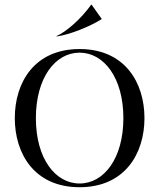

<svg xmlns="http://www.w3.org/2000/svg" viewBox="-20 -793 684 824"><path d="M321.5 10.5C515.5 10.5 600 -133.5 600 -286C600 -439 515.5 -582.5 321.5 -582.5C127.5 -582.5 43.5 -439 43.5 -286C43.5 -133.5 127.5 10.5 321.5 10.5ZM134 -286C134 -459 217 -567 321.5 -567C426 -567 509.5 -459 509.5 -286C509.5 -113 426 -5.5 321.5 -5.5C217 -5.5 134 -113 134 -286ZM371.5 -773C326.5 -710 261.5 -654.5 222 -638L223.5 -636.5C280.5 -644.5 366.5 -679.5 416.5 -711V-712L373 -773Z"/></svg>

Font: Beautique Display
Style: Regular
Weight: 400
Designer: Nhat-Quang Ngo
Version: Version 1.100;Glyphs 3.2.3 (3260)